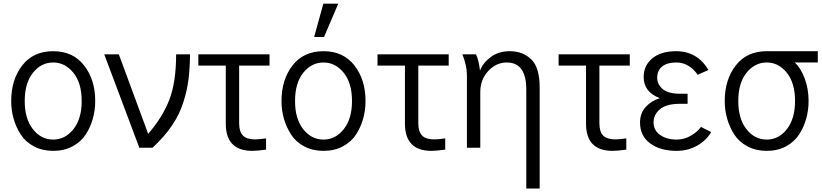

<svg xmlns="http://www.w3.org/2000/svg" viewBox="-20 -831 4624 1080"><path d="M119.1 -262.7Q119.1 -163.1 165 -104.5Q210.9 -45.9 279.3 -45.9Q346.7 -45.9 393.1 -104.5Q439.5 -163.1 439.5 -262.7Q439.5 -364.3 392.6 -421.9Q345.7 -479.5 279.3 -479.5Q211.9 -479.5 165.5 -421.9Q119.1 -364.3 119.1 -262.7ZM43 -262.7Q43 -382.8 105 -462.9Q167 -543 279.3 -543Q390.6 -543 453.1 -462.9Q515.6 -382.8 515.6 -262.7Q515.6 -211.9 502.4 -164.1Q489.3 -116.2 462.4 -74.7Q435.5 -33.2 388.2 -7.8Q340.8 17.6 279.3 17.6Q218.8 17.6 171.4 -7.3Q124 -32.2 97.2 -73.7Q70.3 -115.2 56.6 -163.1Q43 -210.9 43 -262.7Z M566.4 -525.4H648.4L813.5 -78.1Q895.5 -172.9 933.1 -271.5Q970.7 -370.1 970.7 -525.4H1048.8Q1047.9 -442.4 1040 -381.8Q1032.2 -321.3 1010.7 -253.9Q989.3 -186.5 946.8 -124Q904.3 -61.5 837.9 0H763.7Z M1095.7 -461.9V-525.4H1496.1V-461.9H1325.2V-137.7Q1325.2 -89.8 1346.7 -68.4Q1368.2 -46.9 1414.1 -46.9Q1439.5 -46.9 1476.6 -52.7V10.7Q1423.8 17.6 1399.4 17.6Q1250 17.6 1250 -135.7V-461.9Z M1639.6 -262.7Q1639.6 -163.1 1685.5 -104.5Q1731.4 -45.9 1799.8 -45.9Q1867.2 -45.9 1913.6 -104.5Q1960 -163.1 1960 -262.7Q1960 -364.3 1913.1 -421.9Q1866.2 -479.5 1799.8 -479.5Q1732.4 -479.5 1686 -421.9Q1639.6 -364.3 1639.6 -262.7ZM1563.5 -262.7Q1563.5 -382.8 1625.5 -462.9Q1687.5 -543 1799.8 -543Q1911.1 -543 1973.6 -462.9Q2036.1 -382.8 2036.1 -262.7Q2036.1 -211.9 2022.9 -164.1Q2009.8 -116.2 1982.9 -74.7Q1956.1 -33.2 1908.7 -7.8Q1861.3 17.6 1799.8 17.6Q1739.3 17.6 1691.9 -7.3Q1644.5 -32.2 1617.7 -73.7Q1590.8 -115.2 1577.1 -163.1Q1563.5 -210.9 1563.5 -262.7ZM1747.1 -623 1798.8 -810.5H1882.8L1802.7 -623Z M2103.5 -461.9V-525.4H2503.9V-461.9H2333V-137.7Q2333 -89.8 2354.5 -68.4Q2376 -46.9 2421.9 -46.9Q2447.3 -46.9 2484.4 -52.7V10.7Q2431.6 17.6 2407.2 17.6Q2257.8 17.6 2257.8 -135.7V-461.9Z M2581.1 -525.4H2657.2Q2665 -510.7 2670.4 -488.3Q2675.8 -465.8 2677.7 -450.2L2679.7 -435.5H2680.7Q2697.3 -478.5 2741.2 -510.7Q2785.2 -543 2847.7 -543Q2920.9 -543 2968.3 -497.1Q3015.6 -451.2 3015.6 -339.8V229.5H2940.4V-327.1Q2940.4 -479.5 2831.1 -479.5Q2770.5 -479.5 2726.1 -431.2Q2681.6 -382.8 2681.6 -313.5V0H2606.4V-409.2Q2606.4 -460.9 2581.1 -525.4Z M3122.1 -461.9V-525.4H3522.5V-461.9H3351.6V-137.7Q3351.6 -89.8 3373 -68.4Q3394.5 -46.9 3440.4 -46.9Q3465.8 -46.9 3502.9 -52.7V10.7Q3450.2 17.6 3425.8 17.6Q3276.4 17.6 3276.4 -135.7V-461.9Z M3580.1 -141.6Q3580.1 -194.3 3612.3 -229.5Q3644.5 -264.6 3690.4 -278.3V-279.3Q3600.6 -313.5 3600.6 -398.4Q3600.6 -461.9 3648.9 -502.4Q3697.3 -543 3783.2 -543Q3902.3 -543 3964.8 -437.5L3904.3 -410.2Q3884.8 -440.4 3853.5 -460Q3822.3 -479.5 3785.2 -479.5Q3731.4 -479.5 3704.1 -456.5Q3676.8 -433.6 3676.8 -394.5Q3676.8 -355.5 3708 -329.6Q3739.3 -303.7 3805.7 -303.7H3847.7V-247.1H3805.7Q3727.5 -247.1 3691.9 -216.3Q3656.2 -185.5 3656.2 -142.6Q3656.2 -97.7 3693.4 -71.8Q3730.5 -45.9 3787.1 -45.9Q3828.1 -45.9 3865.7 -67.4Q3903.3 -88.9 3922.9 -117.2L3980.5 -87.9Q3952.1 -40 3900.4 -11.2Q3848.6 17.6 3786.1 17.6Q3694.3 17.6 3637.2 -24.4Q3580.1 -66.4 3580.1 -141.6Z M4056.6 -262.7Q4056.6 -382.8 4118.7 -462.9Q4180.7 -543 4293 -543H4580.1V-479.5H4450.2Q4483.4 -450.2 4505.9 -391.1Q4528.3 -332 4528.3 -262.7Q4528.3 -211.9 4515.1 -164.1Q4502 -116.2 4475.1 -74.7Q4448.2 -33.2 4401.4 -7.8Q4354.5 17.6 4293 17.6Q4232.4 17.6 4185.1 -7.3Q4137.7 -32.2 4110.8 -73.7Q4084 -115.2 4070.3 -163.1Q4056.6 -210.9 4056.6 -262.7ZM4132.8 -262.7Q4132.8 -163.1 4178.7 -104.5Q4224.6 -45.9 4293 -45.9Q4360.4 -45.9 4406.2 -104.5Q4452.1 -163.1 4452.1 -262.7Q4452.1 -364.3 4405.8 -421.9Q4359.4 -479.5 4293 -479.5Q4225.6 -479.5 4179.2 -421.9Q4132.8 -364.3 4132.8 -262.7Z"/></svg>

Font: Gothic A1
Style: Regular
Weight: 400
Designer: HanYang I&C Co.,Ltd.
Foundry: HanYang I&C Co.,Ltd.
Version: Version 2.50